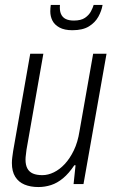

<svg xmlns="http://www.w3.org/2000/svg" viewBox="-20 -743 465 775"><path d="M135 12Q103 12 79 2Q55 -8 41.5 -29.5Q28 -51 28 -85Q28 -96 29.5 -107.5Q31 -119 33 -133L102 -526H155L87 -139Q86 -128 84.5 -118Q83 -108 83 -99Q83 -77 90.5 -63Q98 -49 113 -42.5Q128 -36 151 -36Q174 -36 197.5 -47.5Q221 -59 241.5 -81Q262 -103 278 -136Q294 -169 301 -214L356 -526H410L317 0H277L285 -76H280Q258 -43 234.5 -23.5Q211 -4 186 4Q161 12 135 12ZM272 -621Q240 -621 220 -632Q200 -643 191.5 -660Q183 -677 183 -697Q183 -703 183.5 -710Q184 -717 185 -723H222Q220 -701 226 -687Q232 -673 245 -666.5Q258 -660 278 -660Q307 -660 323 -671Q339 -682 347 -697Q355 -712 358 -723H394Q390 -699 377 -675.5Q364 -652 339 -636.5Q314 -621 272 -621Z"/></svg>

Font: Archivo Condensed ExtraLight
Style: Italic
Weight: 250
Width: 3
Italic angle: -10°
Designer: Hector Gatti
Foundry: Omnibus-Type
Version: Version 2.001